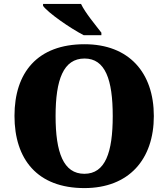

<svg xmlns="http://www.w3.org/2000/svg" viewBox="-20 -951 860 981"><path d="M408 -771H498V-784C469 -822 415 -886 394 -931H200V-921C225 -886 338 -807 408 -771ZM411 10C639 10 766 -137 766 -358C766 -580 639 -725 412 -725C171 -725 54 -580 54 -359C54 -137 171 10 411 10ZM411 -63C304 -63 264 -172 264 -358C264 -544 304 -652 412 -652C518 -652 556 -544 556 -358C556 -172 518 -63 411 -63Z"/></svg>

Font: Noto Serif Georgian Black
Style: Regular
Weight: 900
Designer: Monotype Design Team, Akaki Razmadze
Foundry: Google LLC
Version: Version 2.003